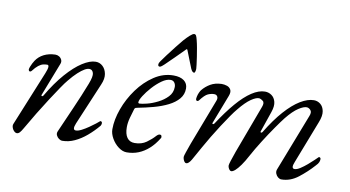

<svg xmlns="http://www.w3.org/2000/svg" viewBox="-68 -803 1792 982"><g transform="rotate(10 828.5 -312.0)"><path d="M63 16Q57 16 51.5 11.5Q46 7 42 0.5Q38 -6 36.5 -14Q35 -22 38 -28L154 -312Q172 -356 156 -356Q146 -356 135 -353.5Q124 -351 111 -341Q98 -331 82 -310Q78 -306 73.5 -306.5Q69 -307 67 -314Q67 -320 70.5 -329.5Q74 -339 79 -348.5Q84 -358 88 -364Q103 -387 128.5 -400Q154 -413 188 -414Q199 -414 208 -408.5Q217 -403 221.5 -393Q226 -383 221 -371L155 -201Q152 -194 156.5 -193Q161 -192 164 -197Q205 -267 247.5 -315.5Q290 -364 329 -389Q368 -414 398 -414Q419 -414 434.5 -399.5Q450 -385 454.5 -360.5Q459 -336 445 -304L353 -86Q338 -50 358 -50Q370 -50 387.5 -59Q405 -68 423 -80.5Q441 -93 454.5 -103.5Q468 -114 472 -118Q473 -119 473.5 -119Q474 -119 475 -119Q478 -119 480.5 -116.5Q483 -114 483 -110Q483 -102 479 -96Q453 -65 423.5 -40Q394 -15 362.5 -0.5Q331 14 299 14Q290 14 281 7.5Q272 1 267.5 -9Q263 -19 268 -30Q297 -97 326.5 -163.5Q356 -230 382 -297Q398 -338 393 -354.5Q388 -371 374 -372Q363 -373 348 -364.5Q333 -356 314 -338.5Q295 -321 273 -294Q261 -280 241 -250.5Q221 -221 196 -182.5Q171 -144 144.5 -100.5Q118 -57 94 -15Q85 1 78 8.5Q71 16 63 16Z M869 -641Q876 -641 879.5 -634.5Q883 -628 887 -611Q891 -596 895 -573.5Q899 -551 902.5 -528Q906 -505 908 -488Q910 -471 910 -467Q910 -461 908 -453.5Q906 -446 902 -446Q893 -446 885 -463Q879 -478 868.5 -504.5Q858 -531 849 -554Q846 -562 840 -554Q818 -531 791 -505Q764 -479 747 -462Q742 -457 735 -451.5Q728 -446 724 -446Q715 -446 715 -455Q715 -460 717 -464.5Q719 -469 722 -473Q730 -485 748.5 -509.5Q767 -534 787 -559.5Q807 -585 819 -599Q833 -615 847.5 -628Q862 -641 869 -641ZM633 15Q612 15 590.5 -1Q569 -17 555 -41.5Q541 -66 541 -89Q541 -139 561.5 -195.5Q582 -252 618 -301.5Q654 -351 701.5 -382.5Q749 -414 802 -414Q837 -414 856.5 -399.5Q876 -385 876 -359Q876 -328 856.5 -305Q837 -282 804 -265.5Q771 -249 730.5 -238Q690 -227 648 -219Q642 -218 638.5 -216.5Q635 -215 633 -209Q626 -187 619 -161Q612 -135 612 -112Q612 -77 625.5 -58Q639 -39 665 -39Q701 -39 726 -57Q751 -75 767 -93Q777 -104 785 -104Q795 -104 795 -94Q795 -93 795 -90.5Q795 -88 793 -86Q773 -53 748 -30.5Q723 -8 694.5 3.5Q666 15 633 15ZM655 -242Q666 -242 692.5 -248.5Q719 -255 748 -269.5Q777 -284 797.5 -305.5Q818 -327 818 -357Q818 -370 811 -379.5Q804 -389 791 -389Q770 -389 745.5 -371.5Q721 -354 699 -329.5Q677 -305 662.5 -282Q648 -259 648 -248Q648 -242 655 -242Z M943 17Q938 17 934 12Q930 7 927.5 0Q925 -7 925 -13Q925 -18 931.5 -37Q938 -56 948 -84L1040 -325Q1045 -338 1040 -347Q1035 -356 1023 -356Q1008 -356 991.5 -349Q975 -342 951 -310Q947 -306 942.5 -306.5Q938 -307 936 -314Q936 -320 938 -329.5Q940 -339 944.5 -349Q949 -359 953 -364Q970 -385 994 -399Q1018 -413 1052 -414Q1066 -414 1079.5 -409.5Q1093 -405 1099.5 -393Q1106 -381 1098 -360L1041 -212Q1038 -205 1042.5 -204Q1047 -203 1050 -208Q1093 -274 1132.5 -320Q1172 -366 1208.5 -390Q1245 -414 1277 -414Q1296 -414 1311.5 -403Q1327 -392 1332.5 -370.5Q1338 -349 1327 -317L1291 -212Q1288 -205 1292.5 -204Q1297 -203 1300 -208Q1342 -277 1382.5 -322.5Q1423 -368 1461 -391Q1499 -414 1531 -414Q1550 -414 1565 -402Q1580 -390 1584.5 -366.5Q1589 -343 1575 -308L1489 -86Q1474 -50 1494 -50Q1506 -50 1523 -61Q1540 -72 1557.5 -87Q1575 -102 1588 -114.5Q1601 -127 1605 -131Q1606 -132 1606.5 -132Q1607 -132 1608 -132Q1611 -132 1613.5 -129.5Q1616 -127 1616 -123Q1616 -115 1612.5 -106.5Q1609 -98 1598 -87Q1565 -50 1524 -18Q1483 14 1436 14Q1428 14 1419.5 7.5Q1411 1 1406.5 -10Q1402 -21 1406 -32L1522 -331Q1530 -351 1521.5 -361Q1513 -371 1502 -372Q1486 -373 1459 -355.5Q1432 -338 1399 -297Q1384 -278 1357.5 -240Q1331 -202 1303.5 -158.5Q1276 -115 1256 -78Q1239 -46 1224 -25Q1209 -4 1197 6.5Q1185 17 1177 17Q1172 17 1168 12.5Q1164 8 1161.5 2Q1159 -4 1159 -10Q1159 -15 1165.5 -35.5Q1172 -56 1182 -84L1275 -334Q1284 -357 1273 -365.5Q1262 -374 1255 -375Q1239 -377 1212 -358.5Q1185 -340 1152 -299Q1140 -285 1122 -259Q1104 -233 1083.5 -201.5Q1063 -170 1043.5 -137.5Q1024 -105 1009 -78Q983 -30 969 -6.5Q955 17 943 17Z"/></g></svg>

Font: EB Garamond
Style: Italic
Weight: 400
Italic angle: -17.2°
Designer: Georg Duffner and Octavio Pardo
Foundry: Georg Duffner
Version: Version 1.001